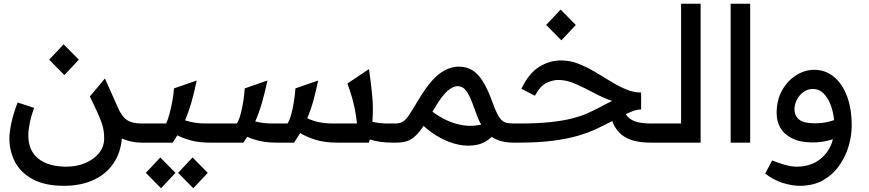

<svg xmlns="http://www.w3.org/2000/svg" viewBox="-20 -760 4628 1023"><path d="M321 230Q220 230 155.5 195.5Q91 161 60.5 103.5Q30 46 30 -23Q30 -52 40 -102Q50 -152 74 -214L162 -185Q146 -142 138.5 -104.5Q131 -67 131 -38Q131 43 184.5 85.5Q238 128 334 128Q387 128 432.5 109.5Q478 91 506.5 57Q535 23 535 -23Q535 -57 527.5 -85.5Q520 -114 500 -159L459 -246L539 -342L609 -185Q629 -139 656.5 -120.5Q684 -102 733 -102H743V0H733Q705 0 678.5 -6Q652 -12 629 -22Q623 55 583.5 112Q544 169 477 199.5Q410 230 321 230ZM323 -360 242 -442 319 -524 400 -442Z M743 -102H865Q873 -117 882 -149.5Q891 -182 898 -220Q905 -258 907 -289L1028 -331Q1015 -268 1000.5 -217Q986 -166 966 -119Q1015 -102 1077 -102H1109V0H1100Q1043 0 1000.5 -11Q958 -22 925 -39Q913 -19 900 0H743Q713 0 713 -53Q713 -102 743 -102ZM838 243 757 161 834 79 915 161ZM1010 243 929 161 1006 79 1087 161Z M1109 -102H1242Q1254 -121 1262.5 -153.5Q1271 -186 1276.5 -222Q1282 -258 1284 -289L1405 -331Q1391 -266 1376 -213.5Q1361 -161 1340 -113Q1382 -102 1432 -102H1512Q1524 -121 1532.5 -153.5Q1541 -186 1546.5 -222Q1552 -258 1554 -289L1675 -331Q1663 -272 1649.5 -223Q1636 -174 1617 -130Q1675 -102 1754 -102H1882Q1877 -147 1870.5 -179Q1864 -211 1855 -242.5Q1846 -274 1831 -315L1946 -392Q1956 -323 1963 -253Q1970 -183 1964 -111Q2002 -102 2047 -102H2079V0H2070Q2035 0 2005 -4.5Q1975 -9 1950 -17Q1948 -8 1946 0H1777Q1710 0 1662 -15Q1614 -30 1579 -51Q1564 -26 1547 0H1455Q1405 0 1366.5 -8.5Q1328 -17 1297 -31Q1287 -15 1277 0H1109Q1079 0 1079 -53Q1079 -102 1109 -102Z M2079 -102H2085Q2110 -102 2126 -111.5Q2142 -121 2159.5 -147Q2177 -173 2206 -222Q2267 -325 2318.5 -365Q2370 -405 2425 -405Q2464 -405 2495 -387Q2526 -369 2553 -326Q2580 -283 2607 -207Q2625 -158 2640 -135.5Q2655 -113 2672.5 -107.5Q2690 -102 2717 -102H2719V0H2717Q2644 0 2600 -31Q2565 3 2519 12Q2473 21 2422.5 10.5Q2372 0 2324 -26.5Q2276 -53 2237 -89Q2213 -54 2192 -34.5Q2171 -15 2146.5 -7.5Q2122 0 2089 0H2079Q2049 0 2049 -53Q2049 -102 2079 -102ZM2294 -181Q2289 -172 2284 -165Q2318 -139 2359.5 -119.5Q2401 -100 2448 -92.5Q2495 -85 2544 -96Q2535 -111 2527.5 -129Q2520 -147 2513 -167Q2493 -226 2477.5 -254.5Q2462 -283 2448 -292Q2434 -301 2417 -301Q2393 -301 2363 -274.5Q2333 -248 2294 -181Z M2719 -102H2748Q2842 -102 2909 -109Q2976 -116 3024.5 -128Q3073 -140 3110 -156.5Q3147 -173 3181 -191Q3196 -199 3211 -207Q3226 -215 3241 -222Q3191 -240 3141.5 -266.5Q3092 -293 3045.5 -313.5Q2999 -334 2955 -334Q2925 -334 2892 -318.5Q2859 -303 2830 -250L2758 -287Q2798 -370 2853 -404Q2908 -438 2969 -438Q3017 -438 3061.5 -420.5Q3106 -403 3148.5 -378Q3191 -353 3232 -327.5Q3273 -302 3314 -284.5Q3355 -267 3396 -267V-177Q3380 -177 3359.5 -170.5Q3339 -164 3314 -152Q3331 -125 3363 -113.5Q3395 -102 3451 -102H3484V0H3448Q3362 0 3313 -28Q3264 -56 3242 -115Q3236 -112 3228 -108Q3194 -90 3153 -71Q3112 -52 3057 -36Q3002 -20 2925 -10Q2848 0 2742 0H2719Q2689 0 2689 -53Q2689 -102 2719 -102ZM2971 -545 2890 -627 2967 -709 3048 -627Z M3484 -102H3609V-740H3713V0H3484Q3454 0 3454 -53Q3454 -102 3484 -102Z M3873 -740H3977V0H3873Z M4318 -388Q4378 -388 4423 -351Q4468 -314 4493 -247.5Q4518 -181 4518 -90Q4518 -37 4501.5 19Q4485 75 4451 123Q4417 171 4365 200.5Q4313 230 4241 230Q4199 230 4150 214.5Q4101 199 4057 165L4094 95Q4126 108 4161.5 118Q4197 128 4225 128Q4299 128 4350 88Q4401 48 4418 -18Q4364 -1 4311 -1Q4244 -1 4201 -22.5Q4158 -44 4138 -79Q4118 -114 4118 -157Q4118 -227 4147 -278.5Q4176 -330 4222 -359Q4268 -388 4318 -388ZM4213 -177Q4213 -144 4237 -123.5Q4261 -103 4324 -103Q4349 -103 4374 -107Q4399 -111 4424 -120Q4420 -163 4406 -200.5Q4392 -238 4368.5 -262Q4345 -286 4312 -286Q4283 -286 4260.5 -269.5Q4238 -253 4225.5 -228Q4213 -203 4213 -177Z"/></svg>

Font: Readex Pro
Style: Regular
Weight: 400
Designer: Bonnie Shaver-Troup, Thomas Jockin
Foundry: Lexend
Version: Version 1.204; ttfautohint (v1.8.4.7-5d5b)